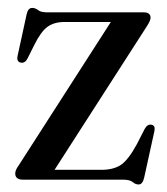

<svg xmlns="http://www.w3.org/2000/svg" viewBox="-20 -466 434 498"><path d="M361 -398 121.5 -25.5H242.5Q274.5 -25.5 293.8 -38.5Q313 -51.5 335 -92L355.5 -132Q362.5 -144.5 373 -142.5Q383.5 -140.5 380.5 -126L354 -5.5Q350 12.5 339.5 12.5Q331.5 12.5 324 6.2Q316.5 0 299.5 0H40Q19.5 0 19.5 -16Q19.5 -24.5 27.5 -35.5L267.5 -409H147.5Q120.5 -409 103.2 -396.5Q86 -384 69 -349.5L51.5 -314.5Q45 -301.5 34 -303.5Q22.5 -306 25.5 -320.5L49 -428.5Q52.5 -445.5 63.5 -445.5Q71.5 -445.5 78.8 -439.8Q86 -434 102 -434H352.5Q370.5 -434 370.5 -420Q370.5 -412.5 361 -398Z"/></svg>

Font: Fraunces 144pt Soft
Style: Regular
Weight: 400
Version: Version 1.000;[0bf87f6ff]